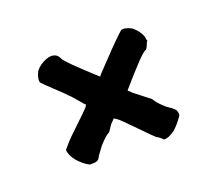

<svg xmlns="http://www.w3.org/2000/svg" viewBox="-59 -393 485 420"><g transform="rotate(-20 184.0 -183.0)"><path d="M123 -179 126 -184 122 -188Q120 -190 110 -202Q100 -214 97 -216Q92 -222 72.5 -240Q53 -258 48 -264Q45 -273 53 -289Q63 -302 80 -308Q86 -310 90 -310Q104 -310 109 -298Q113 -288 176 -231L180 -236L221 -279Q226 -284 237 -295Q248 -306 254 -311Q263 -314 278 -306Q293 -294 298 -279Q298 -273 300 -270Q298 -268 295 -260Q292 -252 288 -251Q279 -248 222 -182Q231 -173 234 -171Q237 -169 266 -146Q272 -135 288 -121Q290 -119 294 -116.5Q298 -114 300 -112.5Q302 -111 305 -108Q308 -105 308.5 -103.5Q309 -102 310 -98Q311 -94 309 -91Q300 -77 287 -65Q271 -53 260 -54Q254 -61 246 -65Q243 -67 214 -97Q185 -127 179 -131Q175 -133 173 -135L163 -125L153 -110Q144 -106 128 -88L114 -69Q111 -62 107 -60Q103 -58 96.5 -58Q90 -58 89 -58Q75 -65 63 -79Q51 -94 51 -106Q54 -109 57.5 -113.5Q61 -118 63 -120Q65 -123 92 -148.5Q119 -174 123 -179Z"/></g></svg>

Font: FuturaRenner Light
Style: Regular
Weight: 300
Designer: BSozoo
Foundry: BSozoo
Version: Version 1.001;PS 001.001;hotconv 1.0.70;makeotf.lib2.5.58329